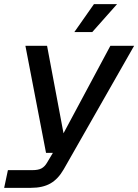

<svg xmlns="http://www.w3.org/2000/svg" viewBox="-27 -752 664 922"><path d="M-7 150 11 65H129Q157 65 172.5 56.5Q188 48 199 29L227 -18H194L95 -532H199L278 -112L503 -532H617L279 61Q252 108 215 129Q178 150 122 150ZM330 -598 424 -732H535L416 -598Z"/></svg>

Font: Geist Mono Medium
Style: Italic
Weight: 500
Italic angle: -12°
Monospace: yes
Designer: Basement.studio, Andrés Briganti, Mateo Zaragoza
Foundry: Basement.studio, Vercel, Andrés Briganti, Guido Ferreyra, Mateo Zaragoza
Version: Version 1.500; ttfautohint (v1.8.4.7-5d5b)